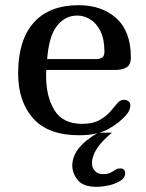

<svg xmlns="http://www.w3.org/2000/svg" viewBox="-20 -522 565 741"><path d="M435 -126Q445 -137 460 -137Q468 -137 475.5 -131.5Q483 -126 483 -116Q483 -98 470 -82Q442 -48 398 -24Q354 0 286 0Q166 0 108 -65Q50 -130 50 -239Q50 -367 110 -434.5Q170 -502 284 -502Q373 -502 429 -451.5Q485 -401 485 -301Q485 -270 466.5 -261Q448 -252 428 -252H159Q158 -246 158 -240.5Q158 -235 158 -230Q158 -148 190.5 -96Q223 -44 297 -44Q338 -44 364 -58.5Q390 -73 406.5 -92.5Q423 -112 435 -126ZM278 -462Q232 -462 200.5 -423Q169 -384 162 -294H349Q366 -294 374.5 -300Q383 -306 383 -323Q383 -371 367.5 -402Q352 -433 328 -447.5Q304 -462 278 -462ZM412 -10Q369 26 352 54.5Q335 83 335 107Q335 126 346.5 138Q358 150 377 150Q396 150 406.5 144.5Q417 139 425 133.5Q433 128 444 128Q463 128 463 147Q463 164 445 175.5Q427 187 401.5 193Q376 199 353 199Q301 199 280 173Q259 147 259 117Q259 47 359 -10Z"/></svg>

Font: Marmelad
Style: Regular
Weight: 400
Designer: Manvel Shmavonyan
Foundry: Cyreal
Version: Version 1.110; ttfautohint (v1.8.4.7-5d5b)